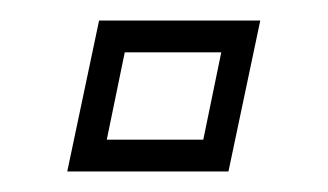

<svg xmlns="http://www.w3.org/2000/svg" viewBox="-20 -461 319 187"><path d="M45.5 -294 76.5 -441H233.5L202.5 -294ZM84 -325H178L195.5 -410H101.5Z"/></svg>

Font: Tourney Expanded Light
Style: Italic
Weight: 300
Width: 7
Italic angle: -12°
Designer: Tyler Finck
Foundry: Etcetera Type Co
Version: Version 1.010; ttfautohint (v1.8.3)